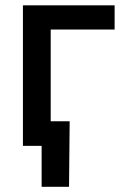

<svg xmlns="http://www.w3.org/2000/svg" viewBox="-20 -556 478 732"><path d="M417 -535.6V-443.4H173.3V0H67.4V-535.6ZM138.7 156.2V0H100.1V-93.8H245.6L243.2 156.2Z"/></svg>

Font: Inter 20pt Medium
Style: Regular
Weight: 500
Version: Version 4.001;git-66647c0bb